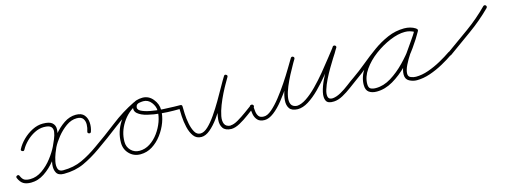

<svg xmlns="http://www.w3.org/2000/svg" viewBox="-27 -632 2647 1006"><g transform="rotate(-15 1297.0 -128.5)"><path d="M56 -163Q47 -167 52 -175Q65 -200 88 -222.5Q111 -245 139.5 -259.5Q168 -274 197 -274Q233 -274 247.5 -261Q262 -248 261.5 -227Q261 -206 252.5 -182Q244 -158 234 -136Q220 -105 193 -71Q166 -37 131.5 -14Q97 9 59 9Q33 9 17.5 -0.5Q2 -10 -8 -33Q-12 -42 -3 -46Q6 -49 9 -41Q17 -22 28 -16Q39 -10 59 -10Q93 -10 124.5 -32Q156 -54 180 -85.5Q204 -117 217 -144Q225 -161 233 -180Q241 -199 243.5 -216.5Q246 -234 236 -244.5Q226 -255 197 -255Q172 -255 146.5 -242Q121 -229 100.5 -208.5Q80 -188 69 -167Q64 -158 56 -163ZM412 -174Q418 -191 418.5 -210Q419 -229 409.5 -242Q400 -255 376 -255Q346 -255 318 -235Q290 -215 268 -187.5Q246 -160 234 -136Q230 -128 222 -107.5Q214 -87 209.5 -64.5Q205 -42 210.5 -26Q216 -10 237 -10Q295 -10 340.5 -31Q386 -52 432 -85Q439 -90 445 -82Q450 -75 442 -69Q394 -35 346 -13Q298 9 237 9Q207 9 197 -9Q187 -27 190 -53.5Q193 -80 201.5 -105.5Q210 -131 217 -144Q231 -172 255.5 -202Q280 -232 311 -253Q342 -274 376 -274Q407 -274 421 -257Q435 -240 436.5 -215.5Q438 -191 430 -168Q427 -159 418 -162Q409 -165 412 -174Z M432 -85Q494 -128 556.5 -176.5Q619 -225 687 -258Q696 -262 700 -253Q704 -245 695 -241Q647 -219 616.5 -171.5Q586 -124 586 -71Q586 -43 604.5 -24Q623 -5 651 -5Q681 -5 707.5 -22Q734 -39 754 -66.5Q774 -94 785 -124.5Q796 -155 796 -183Q796 -207 779 -229Q762 -251 736 -251Q726 -251 713 -248.5Q700 -246 696 -235Q696 -235 696 -235Q696 -235 696 -235Q696 -235 696 -235Q696 -235 696 -235Q690 -218 708.5 -208Q727 -198 758.5 -192Q790 -186 824 -184Q858 -182 884.5 -181.5Q911 -181 918 -181Q928 -180 928 -171Q927 -161 918 -162Q906 -162 876 -162Q846 -162 808.5 -165.5Q771 -169 738 -177Q705 -185 687 -200.5Q669 -216 678 -241Q678 -241 678 -241Q678 -241 678 -241Q678 -241 678 -241Q678 -241 678 -241Q684 -259 701.5 -264.5Q719 -270 736 -270Q770 -270 792.5 -242.5Q815 -215 815 -183Q815 -151 802.5 -117Q790 -83 767.5 -53Q745 -23 715.5 -4.5Q686 14 651 14Q615 14 591 -10.5Q567 -35 567 -71Q567 -130 600.5 -181.5Q634 -233 687 -258Q696 -262 700 -254Q704 -245 696 -241Q628 -208 566 -160Q504 -112 442 -69Q435 -64 429 -72Q424 -79 432 -85Z M918 -181Q928 -181 928 -171Q928 -158 929 -131.5Q930 -105 935.5 -77Q941 -49 952 -29.5Q963 -10 983 -10Q1002 -10 1023.5 -30Q1045 -50 1067.5 -82.5Q1090 -115 1111 -151Q1132 -187 1149.5 -218.5Q1167 -250 1179 -269Q1184 -277 1192 -272Q1200 -267 1195 -259Q1191 -252 1179 -231.5Q1167 -211 1153 -183Q1139 -155 1127.5 -125.5Q1116 -96 1111 -70Q1106 -44 1113.5 -27.5Q1121 -11 1145 -9Q1145 -9 1145 -9Q1145 -9 1145 -9Q1145 -9 1145 -9.5Q1145 -10 1145 -10Q1163 -10 1187.5 -24.5Q1212 -39 1236 -56.5Q1260 -74 1275 -85Q1282 -90 1288 -82Q1293 -75 1285 -69Q1268 -57 1243.5 -38.5Q1219 -20 1192.5 -5.5Q1166 9 1145 9Q1145 9 1145 9Q1145 9 1145 9Q1145 9 1145 9Q1145 9 1145 9Q1113 8 1100.5 -10Q1088 -28 1090.5 -56Q1093 -84 1104 -116Q1115 -148 1130 -179Q1145 -210 1158.5 -234Q1172 -258 1179 -269Q1184 -277 1192 -272Q1200 -267 1195 -259Q1182 -238 1163.5 -204.5Q1145 -171 1123.5 -134Q1102 -97 1078.5 -64.5Q1055 -32 1030.5 -11.5Q1006 9 983 9Q956 9 941 -11.5Q926 -32 919 -62.5Q912 -93 910.5 -123Q909 -153 909 -171Q909 -181 918 -181Z M1287 -77Q1287 -63 1289 -47Q1291 -31 1299 -20.5Q1307 -10 1326 -10Q1345 -9 1369.5 -30Q1394 -51 1419.5 -83.5Q1445 -116 1469 -152Q1493 -188 1512 -220Q1531 -252 1542 -270Q1547 -277 1555 -273Q1563 -268 1558 -260Q1554 -252 1542.5 -232.5Q1531 -213 1517 -186Q1503 -159 1491 -130.5Q1479 -102 1474.5 -77Q1470 -52 1477.5 -36.5Q1485 -21 1509 -19Q1509 -19 1509 -19Q1509 -19 1509 -19Q1508 -19 1508 -19Q1508 -19 1508 -19Q1532 -20 1560.5 -39Q1589 -58 1619 -88.5Q1649 -119 1677.5 -153.5Q1706 -188 1730 -219Q1754 -250 1770 -270Q1775 -277 1783 -272Q1790 -267 1785 -259Q1781 -253 1777.5 -247Q1774 -241 1770 -234Q1767 -230 1755.5 -211.5Q1744 -193 1728.5 -167Q1713 -141 1699.5 -113.5Q1686 -86 1678.5 -62Q1671 -38 1675 -23Q1679 -8 1700 -9Q1721 -11 1745 -24.5Q1769 -38 1791.5 -55.5Q1814 -73 1832 -85Q1839 -90 1845 -82Q1850 -75 1842 -69Q1824 -56 1800 -38Q1776 -20 1750.5 -6Q1725 8 1702 9Q1669 11 1660 -6.5Q1651 -24 1657.5 -53.5Q1664 -83 1680.5 -117Q1697 -151 1715.5 -183.5Q1734 -216 1749.5 -239.5Q1765 -263 1769 -270Q1774 -277 1782 -271Q1790 -265 1785 -259Q1767 -237 1742 -204.5Q1717 -172 1688 -136.5Q1659 -101 1628 -70Q1597 -39 1566.5 -20Q1536 -1 1508 -1Q1508 -1 1508 -1Q1508 -1 1508 -1Q1508 -1 1508 -1Q1508 -1 1508 -1Q1476 -2 1464 -19Q1452 -36 1454 -63Q1456 -90 1467.5 -121Q1479 -152 1494 -182Q1509 -212 1522.5 -235.5Q1536 -259 1542 -269Q1547 -277 1555 -272Q1563 -267 1558 -259Q1546 -239 1526 -206Q1506 -173 1481 -136Q1456 -99 1429.5 -65.5Q1403 -32 1376 -11.5Q1349 9 1326 9Q1301 9 1288.5 -4Q1276 -17 1272 -37Q1268 -57 1269 -77Q1269 -87 1278 -86Q1288 -86 1287 -77Z M1829 -72Q1824 -79 1832 -85Q1868 -110 1905.5 -141Q1943 -172 1982.5 -200.5Q2022 -229 2065 -247.5Q2108 -266 2155 -266Q2171 -266 2186.5 -262Q2202 -258 2216 -249Q2223 -243 2218 -236Q2213 -228 2205 -233Q2181 -247 2153 -247Q2117 -247 2072.5 -228.5Q2028 -210 1987 -179.5Q1946 -149 1919.5 -111Q1893 -73 1893 -34Q1893 -14 1903.5 -8Q1914 -2 1932 -2Q1974 -2 2014.5 -27Q2055 -52 2092 -90Q2129 -128 2158 -169Q2187 -210 2205 -243Q2209 -251 2218 -246Q2226 -242 2221 -233Q2211 -214 2192 -187.5Q2173 -161 2154 -132.5Q2135 -104 2122 -77.5Q2109 -51 2109 -32Q2109 -16 2123 -10.5Q2137 -5 2150 -5Q2183 -5 2218.5 -17.5Q2254 -30 2287.5 -48.5Q2321 -67 2347 -85Q2354 -90 2360 -82Q2365 -75 2357 -69Q2330 -50 2294.5 -30.5Q2259 -11 2222 1.5Q2185 14 2150 14Q2129 14 2109.5 3.5Q2090 -7 2090 -32Q2090 -56 2103 -83.5Q2116 -111 2135 -139Q2154 -167 2173 -193.5Q2192 -220 2205 -243Q2209 -251 2218 -246Q2226 -242 2221 -233Q2202 -198 2171.5 -155Q2141 -112 2102.5 -73Q2064 -34 2020.5 -8.5Q1977 17 1932 17Q1906 17 1890 5.5Q1874 -6 1874 -34Q1874 -77 1902 -118.5Q1930 -160 1973.5 -193Q2017 -226 2065 -246Q2113 -266 2153 -266Q2187 -266 2215 -249Q2223 -245 2217 -236Q2212 -228 2204 -233Q2194 -241 2181 -244Q2168 -247 2155 -247Q2110 -247 2069 -229Q2028 -211 1989 -182.5Q1950 -154 1913.5 -123.5Q1877 -93 1842 -69Q1835 -64 1829 -72Z M2346 -83Q2408 -127 2470.5 -172Q2533 -217 2586 -271Q2593 -277 2600 -271Q2606 -264 2600 -257Q2546 -203 2482.5 -157.5Q2419 -112 2358 -68Q2350 -62 2344 -70Q2339 -78 2346 -83Z"/></g></svg>

Font: FRB American Cursive Guidelines Extralight
Style: Italic
Weight: 200
Italic angle: -25°
Version: Version 2.0;Modular Font Editor K font №1